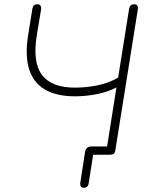

<svg xmlns="http://www.w3.org/2000/svg" viewBox="-20 -731 735 907"><path d="M376 156Q366 156 362 150Q358 144 359 134L382 -14Q384 -26 391.5 -32.5Q399 -39 411 -39H505L483 -20L530 -318Q491 -297 438.5 -286.5Q386 -276 334 -276Q247 -276 192.5 -308Q138 -340 118 -403Q98 -466 112 -559L133 -690Q135 -701 141 -706Q147 -711 157 -711Q167 -711 171.5 -704Q176 -697 174 -686L154 -565Q133 -438 178 -377.5Q223 -317 334 -317Q386 -317 439 -327.5Q492 -338 538 -364L590 -690Q592 -701 598 -706Q604 -711 614 -711Q624 -711 628.5 -704.5Q633 -698 631 -686L525 -22Q523 -9 517 -4.5Q511 0 501 0H420L399 134Q398 144 392 150Q386 156 376 156Z"/></svg>

Font: Nunito Variable Extra Light
Style: Italic
Weight: 200
Italic angle: -9°
Designer: Vernon Adams
Foundry: Vernon Adams
Version: Version 3.602